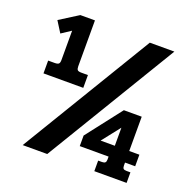

<svg xmlns="http://www.w3.org/2000/svg" viewBox="-119 -773 881 889"><g transform="rotate(20 322.0 -328.5)"><path d="M61 -408H93Q108 -408 113 -413Q118 -418 118 -431V-576L71 -545L37 -599L129 -657H201V-431Q201 -418 205.5 -413Q210 -408 225 -408H257V-345H61ZM475 -647H596L205 0H84ZM437 -52H456Q467 -52 471.5 -56.5Q476 -61 476 -71V-86H334V-138L469 -312H557V-143H607V-86H557V-71Q557 -61 561 -56.5Q565 -52 577 -52H596V0H437ZM486 -143V-232L416 -143Z"/></g></svg>

Font: Pridi Medium
Style: Regular
Weight: 500
Designer: Katatrad Team
Foundry: CadsonDemak
Version: Version 1.001